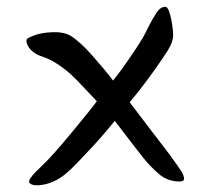

<svg xmlns="http://www.w3.org/2000/svg" viewBox="-20 -607 626 567"><path d="M446 -196Q453 -187 463 -174Q473 -161 483 -147.5Q493 -134 502 -121Q511 -108 517 -99Q523 -88 523.5 -79.5Q524 -71 510 -71Q475 -71 449 -93.5Q423 -116 404 -140Q384 -165 362 -194Q340 -223 319 -250Q309 -238 291 -216.5Q273 -195 251.5 -172Q230 -149 209 -127Q188 -105 172 -92Q157 -80 141 -72.5Q125 -65 110 -62Q95 -59 83.5 -60Q72 -61 67 -67Q64 -72 70 -81Q76 -90 86 -100Q96 -110 107.5 -121Q119 -132 128 -142Q143 -158 161 -179Q179 -200 197 -222Q215 -244 233 -266Q251 -288 266 -308Q233 -343 210.5 -366.5Q188 -390 168 -405Q155 -415 139 -424.5Q123 -434 99 -442Q80 -449 69 -462Q58 -475 58 -488Q58 -493 71 -498.5Q84 -504 92 -506Q115 -512 143 -512Q171 -512 189 -501Q202 -493 219 -477.5Q236 -462 253 -442.5Q270 -423 286.5 -403.5Q303 -384 314 -369Q332 -392 347 -413Q362 -434 378 -458Q394 -482 402 -496Q410 -510 418 -527Q430 -551 442 -569Q454 -587 468 -587Q474 -587 478.5 -575.5Q483 -564 486 -548.5Q489 -533 490.5 -518Q492 -503 491 -497Q489 -484 483 -471.5Q477 -459 461 -436Q443 -409 416.5 -373Q390 -337 363 -305Z"/></svg>

Font: BM YEONSUNG
Style: Regular
Weight: 400
Designer: Bongjin Kim; Myungsoo Han; Jaehyun Keum; Jihee Min; Dokyung Lee; Chorong Kim; Jooyeon Kang; Sang-a Kim;
Foundry: Sandoll Communications Inc.
Version: Version 1.000;PS 1;hotconv 16.6.51;makeotf.lib2.5.65220